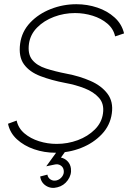

<svg xmlns="http://www.w3.org/2000/svg" viewBox="-20 -730 642 934"><path d="M250 13Q195 13 145.8 -4Q96.5 -21 62.2 -52.5Q28 -84 19 -128L61 -143.5Q69 -106.5 98.8 -81.2Q128.5 -56 170 -43Q211.5 -30 255.5 -30Q309.5 -30 358.5 -48.2Q407.5 -66.5 441.2 -100Q475 -133.5 481 -178.5Q487.5 -224.5 461.8 -253.8Q436 -283 391.8 -300.2Q347.5 -317.5 297.5 -326.5Q229.5 -339.5 176.5 -359.8Q123.5 -380 96.5 -417.2Q69.5 -454.5 78 -518Q86 -576.5 126.5 -619.5Q167 -662.5 226.8 -686Q286.5 -709.5 351.5 -709.5Q404.5 -709.5 453.2 -693.2Q502 -677 537.2 -645.2Q572.5 -613.5 583.5 -567.5L540 -553Q532 -590 502.2 -615.2Q472.5 -640.5 430.8 -653.5Q389 -666.5 345 -666.5Q291.5 -666.5 242.5 -648Q193.5 -629.5 160.5 -596Q127.5 -562.5 121 -518Q114 -467 136.8 -439Q159.5 -411 203.5 -396.8Q247.5 -382.5 304 -371.5Q367.5 -359.5 420.5 -336.2Q473.5 -313 502.8 -274.2Q532 -235.5 524 -178.5Q516 -120 475.2 -77Q434.5 -34 375 -10.5Q315.5 13 250 13ZM259.5 181Q229 189.5 204.2 174Q179.5 158.5 175.5 128.5L210.5 119.5Q213 135 226 143.2Q239 151.5 255.5 147.5Q272 143 282.2 129Q292.5 115 290 99Q288 83 275 74.8Q262 66.5 245.5 70.5L205 79L276 -19L303.5 -1.5L276.5 36.5Q295.5 40.5 309 54.8Q322.5 69 325 89.5Q329 119.5 309.8 146.5Q290.5 173.5 259.5 181Z"/></svg>

Font: Urbanist ExtraLight
Style: Italic
Weight: 250
Version: Version 1.303